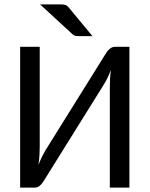

<svg xmlns="http://www.w3.org/2000/svg" viewBox="-20 -855 682 875"><path d="M71.8 0ZM463.9 -613.8Q470.2 -624 480.5 -632.8Q490.7 -641.6 503.4 -641.6H569.8V0H480.5V-453.1Q480.5 -471.7 481.4 -492.7Q482.4 -513.7 485.4 -536.6Q478 -516.6 469.5 -499.3Q460.9 -481.9 452.6 -468.8L177.7 -27.8Q171.4 -17.6 161.4 -8.8Q151.4 0 138.2 0H71.8V-641.6H161.1V-189Q161.1 -169.4 159.9 -148.2Q158.7 -127 155.3 -103.5Q163.1 -124 171.9 -141.6Q180.7 -159.2 189 -172.9ZM254.4 -835Q269.5 -835 277.8 -832.5Q286.1 -830.1 294.4 -819.3L401.4 -690.4H339.8Q329.6 -690.4 323.2 -691.7Q316.9 -692.9 310.1 -699.2L162.6 -835Z"/></svg>

Font: Carlito
Style: Regular
Weight: 400
Designer: Lukasz Dziedzic
Foundry: tyPoland Lukasz Dziedzic
Version: Version 1.103; Beta1; all basic design good, some composites